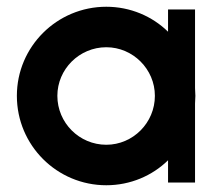

<svg xmlns="http://www.w3.org/2000/svg" viewBox="-20 -541 656 569"><path d="M295 8C366 8 431 -20 478 -66V0H558V-234L559 -257L558 -280V-513H478V-447C431 -493 366 -521 295 -521C149 -521 30 -403 30 -257C30 -110 149 8 295 8ZM295 -112C215 -112 150 -177 150 -257C150 -336 215 -401 295 -401C374 -401 439 -336 439 -257C439 -177 374 -112 295 -112Z"/></svg>

Font: Lineal
Style: Bold
Weight: 700
Designer: Created by Frank Adebiaye with contributions from Anton Moglia & Ariel Martín Pérez
Created by Frank ADEBIAYE with FontF
Foundry: Velvetyne Type Foundry
Version: Version 2.000;Glyphs 3.2 (3227)